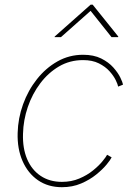

<svg xmlns="http://www.w3.org/2000/svg" viewBox="-20 -779 568 807"><path d="M240.2 7.8Q182.1 7.8 139.6 -21.5Q97.2 -50.8 74.7 -102.3Q52.2 -153.8 54.2 -220.2Q55.7 -281.7 76.9 -340.6Q98.1 -399.4 135.3 -446.3Q172.4 -493.2 221.7 -521Q271 -548.8 329.1 -548.8Q374 -548.8 405.3 -533.2Q436.5 -517.6 456.3 -495.4Q476.1 -473.1 485.8 -452.9Q495.6 -432.6 497.1 -423.3L476.6 -415Q475.1 -424.3 466.3 -442.4Q457.5 -460.4 440.2 -479.7Q422.9 -499 395.5 -512.7Q368.2 -526.4 329.1 -526.4Q273.4 -526.4 228 -499.8Q182.6 -473.1 149.2 -428.7Q115.7 -384.3 96.9 -329.3Q78.1 -274.4 76.7 -216.8Q74.7 -155.8 94 -110.4Q113.3 -64.9 150.9 -39.8Q188.5 -14.6 240.2 -14.6Q280.3 -14.6 313.2 -28.6Q346.2 -42.5 370.8 -62.5Q395.5 -82.5 410.6 -101.1Q425.8 -119.6 430.2 -128.4L449.2 -117.7Q444.8 -107.9 428.2 -87.6Q411.6 -67.4 384.5 -45.4Q357.4 -23.4 321 -7.8Q284.7 7.8 240.2 7.8ZM236.3 -623H209.5L210 -625.5L360.8 -759.3H369.6L477.1 -625.5L476.6 -623H448.7L360.8 -733.4Z"/></svg>

Font: Inter 17pt Thin
Style: Italic
Weight: 250
Italic angle: -9.3988°
Version: Version 4.001;git-66647c0bb